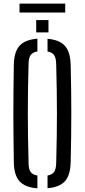

<svg xmlns="http://www.w3.org/2000/svg" viewBox="-20 -1016 460 1042"><path d="M183 6Q116 1 86 -32.2Q56 -65.5 55 -135.5Q54 -211 53.2 -276Q52.5 -341 52.5 -402.2Q52.5 -463.5 53.2 -527.2Q54 -591 55 -664Q56 -734 86 -767.5Q116 -801 183 -806V-736.5Q156.5 -732.5 145.8 -716.2Q135 -700 135 -667Q133 -591.5 132 -527.5Q131 -463.5 131 -403Q131 -342.5 132 -277Q133 -211.5 135 -133Q135 -99 145.8 -83.2Q156.5 -67.5 183 -63.5ZM238 5.5V-63.5Q264 -68 274.2 -83.8Q284.5 -99.5 285 -133Q287 -210 288 -274.5Q289 -339 289 -399.8Q289 -460.5 288 -525Q287 -589.5 285 -667Q284.5 -700 274.2 -716Q264 -732 238 -736.5V-805.5Q303.5 -800 332.8 -766.5Q362 -733 363.5 -664Q365.5 -591 366.2 -527.2Q367 -463.5 367 -402.2Q367 -341 366.2 -276Q365.5 -211 363.5 -135.5Q362 -66 332.8 -33Q303.5 0 238 5.5ZM176.5 -840V-907H243V-840ZM86 -996.5H334V-948H86Z"/></svg>

Font: Big Shoulders Stencil Text
Style: Regular
Weight: 400
Designer: Patric King
Foundry: XO Type Co
Version: Version 1.000